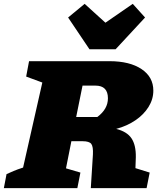

<svg xmlns="http://www.w3.org/2000/svg" viewBox="-63 -978 817 998"><path d="M-43 0 -29 -73Q-11 -81 7.5 -89Q26 -97 57 -107L157 -549L73 -580L88 -660H506Q611 -660 672.5 -619Q734 -578 734 -507Q734 -462 709 -422Q684 -382 640.5 -352.5Q597 -323 541 -308Q597 -294 620.5 -259Q644 -224 643 -161L641 -104L715 -81L699 0H409L420 -175Q422 -216 411.5 -230Q401 -244 366 -244H308L280 -103L355 -81L339 0ZM433 -533H366L333 -370H443Q498 -411 498 -467Q498 -533 433 -533ZM402 -722 291 -887 377 -958 485 -860 627 -958 691 -887 538 -722Z"/></svg>

Font: Piazzolla Black
Style: Italic
Weight: 900
Italic angle: -11.3°
Designer: Juan Pablo del Peral
Foundry: Huerta Tipografica
Version: Version 1.330